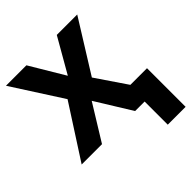

<svg xmlns="http://www.w3.org/2000/svg" viewBox="-244 -878 1255 1255"><g transform="rotate(-45 383.5 -250.0)"><path d="M748 213.9V-143.1H594.2L450.2 -355L673.8 -713.9H484.9L347.2 -474.1L204.1 -713.9H15.1L237.8 -367.2L1 0H189L341.8 -248L495.1 0H583V213.9Z"/></g></svg>

Font: Noto Reveo Sans
Style: Regular
Weight: 800
Designer: Monotype Design Team
Foundry: Monotype Imaging Inc.
Version: Version 2.007